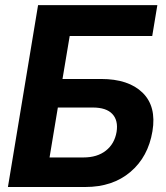

<svg xmlns="http://www.w3.org/2000/svg" viewBox="-20 -748 663 768"><path d="M11.7 0 132.3 -727.5H609.4L588.9 -604H258.8L230 -432.1H384.3Q494.1 -432.1 550.3 -377.2Q606.4 -322.3 589.8 -223.1Q572.8 -120.6 501.7 -60.3Q430.7 0 321.3 0ZM178.2 -118.2H314Q368.7 -118.2 403.3 -145.3Q438 -172.4 446.3 -220.2Q453.6 -266.1 429.4 -292Q405.3 -317.9 351.1 -317.9H211.4Z"/></svg>

Font: Inter Display
Style: Bold Italic
Weight: 700
Italic angle: -9.39999°
Designer: Rasmus Andersson
Foundry: rsms
Version: Version 4.000;git-a52131595